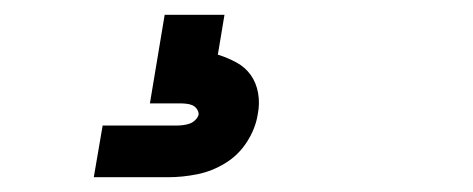

<svg xmlns="http://www.w3.org/2000/svg" viewBox="-20 -20 640 260"><path d="M107 220 119 150H219Q223 150 227.5 149.5Q232 149 236.5 147.5Q241 146 244.5 142.5Q248 139 249 135Q249 131 246.5 127.5Q244 124 240.5 122.5Q237 121 232.5 120.5Q228 120 224 120H183L203 0H284L275 54Q288 58 300 64.5Q312 71 319.5 81.5Q327 92 329.5 106Q332 120 329 135Q326 154 314.5 172Q303 190 285 201Q267 212 247 216Q227 220 207 220Z"/></svg>

Font: Iosevka Slab Medium Extended
Style: Italic
Weight: 500
Width: 7
Italic angle: -9°
Monospace: yes
Designer: Belleve Invis
Foundry: Belleve Invis
Version: Version 11.1.0; ttfautohint (v1.8.3)